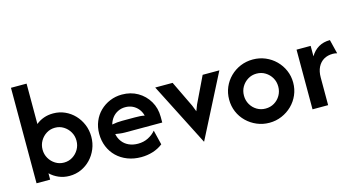

<svg xmlns="http://www.w3.org/2000/svg" viewBox="-75 -970 2396 1295"><g transform="rotate(-15 1122.5 -323.0)"><path d="M280.6 9.7Q240.3 9.7 206.2 -4.9Q172.2 -19.4 146.5 -44.4V0H51.4V-666.7H160.4V-384.7Q184.7 -404.9 214.9 -415.6Q245.1 -426.4 280.6 -426.4Q324.3 -426.4 362.2 -409.4Q400 -392.4 428.5 -362.5Q456.9 -332.6 473.3 -293.1Q489.6 -253.5 489.6 -208.3Q489.6 -163.2 473.3 -123.6Q456.9 -84 428.5 -54.2Q400 -24.3 362.2 -7.3Q324.3 9.7 280.6 9.7ZM267.4 -86.8Q300.7 -86.8 327.4 -103.5Q354.2 -120.1 370.1 -147.6Q386.1 -175 386.1 -208.3Q386.1 -241.7 370.1 -269.1Q354.2 -296.5 327.4 -313.2Q300.7 -329.9 268.1 -329.9Q234.7 -329.9 208 -313.2Q181.2 -296.5 165.3 -269.1Q149.3 -241.7 149.3 -208.3Q149.3 -175 165.3 -147.6Q181.2 -120.1 208 -103.5Q234.7 -86.8 267.4 -86.8Z M779.9 12.5Q728.5 12.5 685.4 -4.2Q642.4 -20.8 611.1 -51Q579.9 -81.2 562.8 -122.6Q545.8 -163.9 545.8 -212.5Q545.8 -259 562.2 -298.6Q578.5 -338.2 608.3 -367.4Q638.2 -396.5 677.4 -412.8Q716.7 -429.2 761.8 -429.2Q822.9 -429.2 871.2 -401.4Q919.4 -373.6 947.9 -325.3Q976.4 -277.1 976.4 -216V-176.4H717.4Q700 -176.4 683.3 -178.5Q666.7 -180.6 650 -183.3Q655.6 -153.5 673.3 -129.9Q691 -106.2 719.1 -93.4Q747.2 -80.6 782.6 -80.6Q822.2 -80.6 854.2 -96.9Q886.1 -113.2 906.9 -138.2L931.9 -36.1Q900.7 -11.8 861.8 0.3Q822.9 12.5 779.9 12.5ZM647.2 -250.7Q664.6 -254.2 682.3 -255.9Q700 -257.6 717.4 -257.6H806.9Q825.7 -257.6 842.4 -256.6Q859 -255.6 874.3 -252.1Q867.4 -279.2 851.4 -299Q835.4 -318.8 812.5 -329.9Q789.6 -341 761.1 -341Q733.3 -341 710.1 -329.5Q686.8 -318.1 670.8 -297.9Q654.9 -277.8 647.2 -250.7Z M1214.6 20.8 991.7 -416.7H1113.2L1183.3 -270.8Q1193.1 -252.1 1201.4 -233.3Q1209.7 -214.6 1218.1 -190.3Q1226.4 -214.6 1234.7 -233.3Q1243.1 -252.1 1252.8 -270.8L1322.9 -416.7H1439.6L1216 20.8Z M1675.7 12.5Q1629.2 12.5 1588.5 -4.9Q1547.9 -22.2 1517 -52.4Q1486.1 -82.6 1469.1 -122.6Q1452.1 -162.5 1452.1 -208.3Q1452.1 -254.2 1469.1 -294.1Q1486.1 -334 1517 -364.6Q1547.9 -395.1 1588.5 -412.2Q1629.2 -429.2 1675.7 -429.2Q1721.5 -429.2 1762.2 -412.2Q1802.8 -395.1 1833.7 -364.6Q1864.6 -334 1881.9 -294.1Q1899.3 -254.2 1899.3 -208.3Q1899.3 -162.5 1881.9 -122.6Q1864.6 -82.6 1833.7 -52.4Q1802.8 -22.2 1762.2 -4.9Q1721.5 12.5 1675.7 12.5ZM1675 -86.8Q1709 -86.8 1736.1 -103.1Q1763.2 -119.4 1779.2 -147.2Q1795.1 -175 1795.1 -208.3Q1795.1 -242.4 1779.2 -269.8Q1763.2 -297.2 1736.1 -313.9Q1709 -330.6 1675 -330.6Q1641.7 -330.6 1614.6 -313.9Q1587.5 -297.2 1571.5 -269.8Q1555.6 -242.4 1555.6 -208.3Q1555.6 -175 1571.5 -147.2Q1587.5 -119.4 1614.6 -103.1Q1641.7 -86.8 1675 -86.8Z M1978.5 0V-416.7H2077.1V-343.8Q2098.6 -380.6 2132.6 -400.7Q2166.7 -420.8 2212.5 -420.8L2236.8 -322.2Q2229.9 -324.3 2222.2 -325.3Q2214.6 -326.4 2206.9 -326.4Q2170.8 -326.4 2144.1 -310.8Q2117.4 -295.1 2102.4 -265.3Q2087.5 -235.4 2087.5 -193.1V0Z"/></g></svg>

Font: Afacad Flux SemiBold
Style: Regular
Weight: 600
Designer: Kristian Moeller
Foundry: Dicotype
Version: Version 1.100